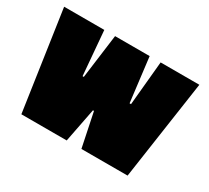

<svg xmlns="http://www.w3.org/2000/svg" viewBox="-102 -641 873 803"><g transform="rotate(30 334.0 -239.5)"><path d="M655 -479 585 0H362L328 -164H323L291 0H72L2 -479H196L214 -266H220L248 -479H415L441 -266H448L468 -479Z"/></g></svg>

Font: Passion One
Style: Bold
Weight: 700
Designer: Alejandro Lo Celso
Foundry: Fontstage
Version: Version 1.002